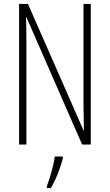

<svg xmlns="http://www.w3.org/2000/svg" viewBox="-20 -734 557 975"><path d="M441 0H397L114 -647H112Q113 -623 113.5 -594Q114 -565 114 -526V0H77V-714H122L404 -72H406Q406 -108 405 -143.5Q404 -179 404 -202V-714H441ZM299 71Q290 106 274 147Q258 188 238 221H218V211Q225 193 233.5 165.5Q242 138 249 109.5Q256 81 258 61H299Z"/></svg>

Font: Noto Sans Lao ExtraCondensed ExtraLight
Style: Regular
Weight: 200
Width: 2
Designer: Monotype Design Team
Foundry: Monotype Imaging Inc.
Version: Version 2.003; ttfautohint (v1.8.4.7-5d5b)